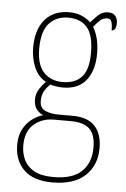

<svg xmlns="http://www.w3.org/2000/svg" viewBox="-56 -597 577 879"><g transform="rotate(5 233.0 -158.0)"><path d="M218 241Q131 241 87 198Q43 155 43 83Q43 40 59.5 10Q76 -20 101 -38Q126 -56 150 -62Q132 -69 119 -85.5Q106 -102 106 -131Q106 -159 121.5 -181.5Q137 -204 149 -215Q112 -235 94.5 -277Q77 -319 77 -367Q77 -449 116.5 -495.5Q156 -542 228 -542Q261 -542 286 -531Q311 -520 327 -504Q340 -520 359.5 -538.5Q379 -557 405 -557Q428 -557 438.5 -544Q449 -531 449 -513Q449 -476 428 -476Q428 -504 423 -516.5Q418 -529 404 -529Q386 -529 372.5 -517.5Q359 -506 342 -485Q354 -466 362.5 -436Q371 -406 371 -363Q371 -287 335 -241.5Q299 -196 228 -196Q217 -196 197.5 -198.5Q178 -201 171 -205Q155 -191 144 -172.5Q133 -154 133 -126Q133 -94 158 -82.5Q183 -71 219 -71H284Q353 -71 386.5 -35.5Q420 0 420 66Q420 145 368.5 193Q317 241 218 241ZM225 -221Q282 -221 312.5 -254.5Q343 -288 343 -365Q343 -447 312.5 -482Q282 -517 225 -517Q172 -517 138.5 -481Q105 -445 105 -364Q105 -291 137.5 -256Q170 -221 225 -221ZM221 216Q308 216 350 176Q392 136 392 66Q392 6 364.5 -20Q337 -46 278 -46H200Q145 -46 108 -13Q71 20 71 83Q71 119 85 149Q99 179 131.5 197.5Q164 216 221 216Z"/></g></svg>

Font: Noto Serif Hebrew SemiCondensed Thin
Style: Regular
Weight: 100
Width: 4
Designer: Monotype Design Team
Foundry: Monotype Imaging Inc.
Version: Version 2.004; ttfautohint (v1.8.4.7-5d5b)